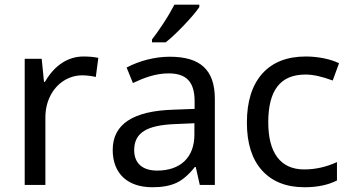

<svg xmlns="http://www.w3.org/2000/svg" viewBox="-20 -786 1494 816"><path d="M335 -545.9C269 -545.9 211.9 -508.8 170.9 -438H167L157.2 -536.1H85V0H172.9V-286.1C172.9 -319.8 179.7 -350.1 193.4 -377.9C220.7 -432.6 272.5 -465.8 329.1 -465.8C348.1 -465.8 367.2 -463.4 387.2 -459L397.9 -540C379.9 -543.9 358.9 -545.9 335 -545.9Z M626 -606H684.1C704.6 -622.1 730 -645.5 760.3 -677.2C790.5 -709 813 -734.9 827.1 -755.9V-766.1H721.2C708 -740.7 692.4 -713.9 673.3 -685.1C654.3 -656.2 638.2 -633.8 626 -618.2ZM893.1 0V-365.2C893.1 -490.2 830.6 -544.9 701.2 -544.9C638.7 -544.9 572.3 -527.8 518.1 -499L544.9 -433.1C589.4 -454.1 639.6 -474.1 696.3 -474.1C773.9 -474.1 807.1 -436.5 807.1 -355V-323.2L716.3 -319.8C544.9 -314.5 459 -257.8 459 -148.9C459 -47.9 522.5 9.8 627.9 9.8C668.5 9.8 701.7 3.9 728.5 -8.3C754.9 -20 781.2 -42.5 808.1 -76.2H812L829.1 0ZM647.9 -61C585.9 -61 550.3 -91.8 550.3 -147.9C550.3 -222.2 604 -254.4 727.1 -258.8L806.2 -262.2V-213.9C806.2 -116.2 746.1 -61 647.9 -61Z M1273.9 9.8C1329.1 9.8 1375 0 1412.1 -19V-97.2C1366.7 -76.2 1320.3 -65.9 1272.9 -65.9C1171.9 -65.9 1120.1 -136.7 1120.1 -266.1C1120.1 -400.9 1170.4 -469.2 1278.3 -469.2C1310.1 -469.2 1348.6 -460.9 1394 -443.8L1420.9 -517.1C1387.7 -534.2 1332.5 -545.9 1280.3 -545.9C1199.7 -545.9 1138.2 -521.5 1094.7 -473.1C1051.3 -424.3 1029.3 -355 1029.3 -265.1C1029.3 -176.8 1050.8 -108.9 1093.8 -61.5C1136.7 -14.2 1196.8 9.8 1273.9 9.8Z"/></svg>

Font: Noto Reveo Sans
Style: Regular
Weight: 400
Designer: Monotype Design team
Foundry: Monotype Imaging Inc.
Version: Version 1.04